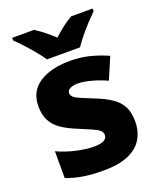

<svg xmlns="http://www.w3.org/2000/svg" viewBox="-143 -856 797 955"><g transform="rotate(-20 255.5 -378.0)"><path d="M470 -166Q470 -114 446 -74Q422 -34 371 -12Q320 10 239 10Q181 10 135.5 3Q90 -4 44 -21V-163Q94 -140 146.5 -129Q199 -118 233 -118Q271 -118 288 -127.5Q305 -137 305 -154Q305 -168 295 -178Q285 -188 259 -199.5Q233 -211 185 -231Q138 -250 106.5 -272Q75 -294 59 -325Q43 -356 43 -401Q43 -480 104.5 -520Q166 -560 267 -560Q321 -560 368 -548.5Q415 -537 465 -515L416 -401Q377 -419 335.5 -430Q294 -441 267 -441Q240 -441 224.5 -433Q209 -425 209 -411Q209 -399 218.5 -389.5Q228 -380 253 -369.5Q278 -359 325 -340Q373 -321 405.5 -298.5Q438 -276 454 -245Q470 -214 470 -166ZM163 -606Q148 -629 125.5 -656Q103 -683 79.5 -708.5Q56 -734 37 -752V-766H152Q178 -750 200.5 -732Q223 -714 249 -690Q275 -714 299 -732.5Q323 -751 349 -766H463V-752Q446 -735 422 -709.5Q398 -684 375.5 -656.5Q353 -629 338 -606Z"/></g></svg>

Font: Noto Sans Oriya ExtraBold
Style: Regular
Weight: 800
Version: Version 2.003